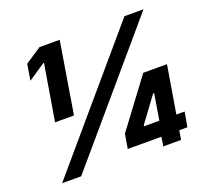

<svg xmlns="http://www.w3.org/2000/svg" viewBox="-124 -879 1109 1030"><g transform="rotate(-20 430.5 -364.0)"><path d="M313.5 -727.5 246.6 -319.8H138.7L191.9 -639.6H187.5L90.8 -574.7L106 -666.5L198.2 -727.5ZM62.5 0 683.1 -727.5H792L171.4 0ZM456.1 -52.2 470.2 -134.8 674.3 -407.7H753.4L732.9 -285.6H686L580.6 -142.6L579.6 -136.7H811.5L796.9 -52.2ZM640.1 0 652.3 -77.6 663.6 -113.8 711.9 -407.7H809.6L741.7 0Z"/></g></svg>

Font: Inter ExtraBold
Style: Italic
Weight: 800
Italic angle: -9.3988°
Designer: Rasmus Andersson
Foundry: rsms
Version: Version 4.001;git-66647c0bb